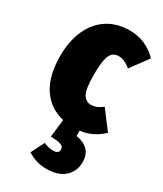

<svg xmlns="http://www.w3.org/2000/svg" viewBox="-206 -631 833 981"><g transform="rotate(30 211.0 -141.0)"><path d="M291 18V49Q385 65 385 150Q385 204 347.5 238Q310 272 240 272Q179 272 129 239L168 161Q196 174 225 174Q257 174 257 148Q257 132 238.5 125Q220 118 179 118L191 13Q106 -7 60 -77Q14 -147 14 -263Q14 -352 44 -418Q74 -484 129 -519Q184 -554 258 -554Q354 -554 422 -484L346 -381Q308 -412 275 -412Q253 -412 239 -400Q225 -388 218 -356Q211 -324 211 -263Q211 -182 227.5 -153.5Q244 -125 275 -125Q291 -125 306 -131Q321 -137 341 -152L422 -45Q364 10 291 18Z"/></g></svg>

Font: Fira Sans Extra Condensed Black
Style: Regular
Weight: 900
Width: 1
Designer: Carrois Corporate & Edenspiekermann AG
Foundry: Carrois Corporate GbR & Edenspiekermann AG
Version: Version 4.203